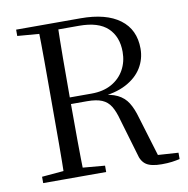

<svg xmlns="http://www.w3.org/2000/svg" viewBox="-82 -808 879 897"><g transform="rotate(-10 357.5 -359.0)"><path d="M52.8 0V-30.1L190.9 -42.1H212.9L351.6 -30.1V0ZM155.3 0Q157.3 -83.6 157.4 -167.7Q157.5 -251.7 157.5 -336.8V-391.1Q157.5 -476.1 157.4 -560.4Q157.3 -644.8 155.3 -728H247.9Q245.7 -645.2 245.2 -558.2Q244.7 -471.2 244.7 -366V-345.7Q244.7 -254.7 245.2 -169.4Q245.7 -84.1 247.9 0ZM614.2 9.5Q564.2 9.5 540.8 -6.1Q517.4 -21.7 509.4 -57.5L459.1 -227.8Q448.1 -269.6 432.9 -294.3Q417.8 -318.9 391.7 -330Q365.7 -341.2 321.1 -341.2H202.6V-372.6H347.7Q403.7 -372.6 443.3 -394.7Q482.8 -416.8 503.8 -454.7Q524.8 -492.6 524.8 -539.4Q524.8 -611.8 481.1 -653.3Q437.4 -694.8 345.6 -694.8H202.2V-728H358.6Q479.3 -728 544.5 -679.3Q609.8 -630.6 609.8 -540Q609.8 -490.9 584.6 -449.5Q559.4 -408.1 508.7 -381.3Q457.9 -354.5 381.6 -349.3V-358.9Q435.9 -355.1 467.3 -339.7Q498.7 -324.4 516.6 -295.8Q534.5 -267.3 546.8 -223L609.1 -17.7L568.4 -38.7L700 -30.1V0Q683.2 3.8 662.6 6.7Q641.9 9.5 614.2 9.5ZM52.8 -698V-728H202.2V-686.9H190.9Z"/></g></svg>

Font: Noto Serif JP
Style: Regular
Weight: 200
Designer: Ryoko NISHIZUKA 西塚涼子 (kana & ideographs); Frank Grießhammer (Latin, Greek & Cyrillic); Wenlong ZHANG 张文龙 (bopomofo); San
Foundry: Adobe
Version: Version 2.001;hotconv 1.1.0;makeotfexe 2.6.0